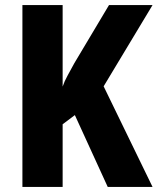

<svg xmlns="http://www.w3.org/2000/svg" viewBox="-20 -734 619 754"><path d="M579 0H403L274 -282L226 -246V0H68V-714H226V-394Q233 -415 245.5 -437.5Q258 -460 272 -486L408 -714H579L387 -395Z"/></svg>

Font: Noto Sans Ethiopic Condensed ExtraBold
Style: Regular
Weight: 800
Width: 3
Designer: Monotype Design Team
Foundry: Monotype Imaging Inc.
Version: Version 2.102; ttfautohint (v1.8.4.7-5d5b)